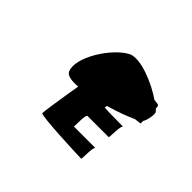

<svg xmlns="http://www.w3.org/2000/svg" viewBox="-97 -840 730 730"><g transform="rotate(45 267.5 -475.5)"><path d="M130 -469C137 -454 162 -450 195 -453C181 -371 169 -290 170 -285C173 -275 387 -267 397 -267C400 -267 397 -334 407 -334H290C294 -334 288 -399 300 -399H413C416 -399 414 -466 424 -466C424 -466 341 -466 323 -468C323 -470 324 -474 324 -478C370 -491 409 -506 435 -518C451 -520 462 -521 462 -522V-535C471 -548 478 -588 471 -594C469 -596 467 -599 463 -602C462 -621 462 -619 436 -622C385 -658 287 -700 245 -678C182 -644 106 -525 130 -469Z"/></g></svg>

Font: Ampere
Style: SCExtIta
Weight: 400
Version: Version 1